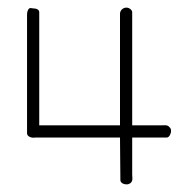

<svg xmlns="http://www.w3.org/2000/svg" viewBox="-20 -484 503 504"><path d="M312 -464C302 -464 295 -456 295 -448V-445V-155H83V-452C83 -459 75 -462 67 -462C63 -462 60 -464 57 -462C52 -458 51 -451 51 -445V-134C51 -125 64 -121 73 -123H295C295 -86 296 -48 296 -11C296 -4 305 0 312 0C316 0 319 -1 322 -3C330 -9 327 -18 327 -26V-123H418C424 -123 429 -133 429 -140C429 -144 428 -148 425 -150C420 -157 411 -155 404 -155H327V-452C327 -458 319 -464 312 -464Z"/></svg>

Font: LetsTrace
Style: basic
Weight: 500
Version: Version 002.000